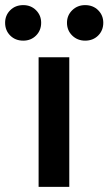

<svg xmlns="http://www.w3.org/2000/svg" viewBox="-81 -731 424 751"><path d="M70 0V-507H190V0ZM-61 -642Q-61 -671 -41 -691Q-21 -711 10 -711Q40 -711 60 -691Q80 -671 80 -642Q80 -612 60 -592Q40 -572 10 -572Q-21 -572 -41 -592Q-61 -612 -61 -642ZM181 -642Q181 -671 201.5 -691Q222 -711 252 -711Q283 -711 303 -691Q323 -671 323 -642Q323 -612 303 -592Q283 -572 252 -572Q222 -572 201.5 -592Q181 -612 181 -642Z"/></svg>

Font: Hind SemiBold
Style: Regular
Weight: 600
Designer: Manushi Parikh, Satya Rajpurohit
Foundry: Indian Type Foundry
Version: Version 2.001;PS 1.0;hotconv 1.0.79;makeotf.lib2.5.61930; tt